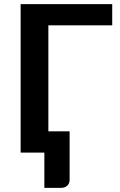

<svg xmlns="http://www.w3.org/2000/svg" viewBox="-20 -743 583 935"><path d="M215.5 -619.5V-103.5H319V133.5Q319 151 307.2 161.5Q295.5 172 276.5 172H196V0H80.5V-723H526.5V-619.5Z"/></svg>

Font: Lato
Style: Bold
Weight: 700
Designer: Lukasz Dziedzic with Adam Twardoch and Botio Nikoltchev
Foundry: tyPoland Lukasz Dziedzic
Version: Version 2.010; 2014-09-01; http://www.latofonts.com/; ttfaut